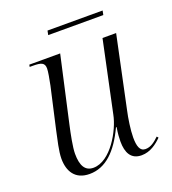

<svg xmlns="http://www.w3.org/2000/svg" viewBox="-123 -744 761 848"><g transform="rotate(-20 257.5 -320.0)"><path d="M192 -630H451L455 -650H196ZM399 10C440 10 472 -15 495 -38L489 -45C468 -25 449 -10 424 -10C398 -10 390 -36 390 -77C390 -111 398 -165 406 -200L477 -536H413L342 -201C329 -134 262 -11 180 -11C141 -11 124 -41 124 -97C124 -127 136 -187 145 -227L214 -536H69L67 -526H81C121 -526 137 -521 137 -493C137 -480 131 -446 125 -417L81 -222C73 -184 60 -132 60 -97C60 -39 86 9 155 9C231 9 288 -47 334 -145H337C332 -116 331 -94 331 -79C331 -27 349 10 399 10Z"/></g></svg>

Font: Noto Serif Display SemiCondensed Light
Style: Italic
Weight: 300
Width: 4
Italic angle: -12°
Designer: Monotype Design Team
Foundry: Monotype Imaging Inc.
Version: Version 2.009